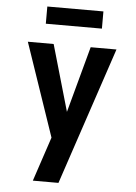

<svg xmlns="http://www.w3.org/2000/svg" viewBox="-61 -762 722 1023"><g transform="rotate(5 300.0 -250.5)"><path d="M154 215Q169 171 183.5 126.5Q198 82 213 38L233 -22L63 -520H201L303 -166L399 -520H537L291 215ZM150 -624V-716H450V-624Z"/></g></svg>

Font: Iosevka Custom XBdEx
Style: Regular
Weight: 800
Width: 7
Monospace: yes
Designer: Belleve Invis
Foundry: Belleve Invis
Version: Version 11.2.4; ttfautohint (v1.8.4)